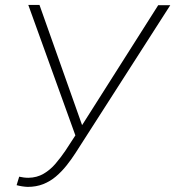

<svg xmlns="http://www.w3.org/2000/svg" viewBox="-20 -731 696 762"><path d="M310.5 -241.7 607.9 -710.4H655.8L279.8 -124Q263.2 -98.1 243.9 -74Q224.6 -49.8 201.9 -30.5Q179.2 -11.2 151.4 -0.2Q123.5 10.7 89.8 10.7Q78.6 10.3 67.6 8.5Q56.6 6.8 45.9 3.9L56.2 -29.8Q64.9 -27.8 74.2 -26.6Q83.5 -25.4 92.8 -25.4Q126.5 -25.9 153.1 -41.5Q179.7 -57.1 200.4 -81.5Q221.2 -106 238.8 -131.8ZM136.7 -711.4 309.1 -225.1 318.4 -191.9 284.2 -179.7 92.3 -711.4Z"/></svg>

Font: Roboto ExtraLight
Style: Italic
Weight: 250
Designer: Christian Robertson
Foundry: Google
Version: Version 3.009; 2024